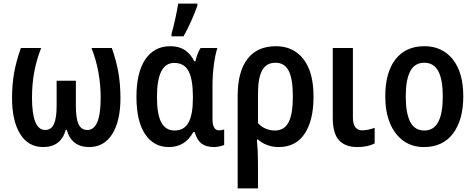

<svg xmlns="http://www.w3.org/2000/svg" viewBox="-20 -808 2639 1068"><path d="M650 -262Q650 -135 604.5 -62.5Q559 10 476 10Q378 10 351 -86H346Q319 10 220 10Q137 10 92 -63Q47 -136 47 -262Q47 -338 58.5 -402.5Q70 -467 96 -541H209Q183 -475 170.5 -408Q158 -341 158 -265Q158 -85 231 -85Q265 -85 280 -118Q295 -151 295 -218V-359H402V-218Q402 -149 417 -117Q432 -85 466 -85Q540 -85 540 -264Q540 -411 489 -541H602Q627 -470 638.5 -404.5Q650 -339 650 -262Z M739 -269Q739 -405 788.5 -478Q838 -551 927 -551Q975 -551 1007.5 -530Q1040 -509 1061 -467H1067Q1078 -515 1096 -541H1189Q1177 -504 1169.5 -446.5Q1162 -389 1162 -333V-145Q1162 -83 1199 -83Q1215 -83 1227 -88V-2Q1220 2 1202.5 6Q1185 10 1172 10Q1127 10 1101.5 -9Q1076 -28 1063 -73H1055Q1010 10 919 10Q835 10 787 -62Q739 -134 739 -269ZM1053 -262V-270Q1053 -366 1029 -412Q1005 -458 949 -458Q853 -458 853 -268Q853 -173 877 -127.5Q901 -82 951 -82Q1004 -82 1028.5 -126Q1053 -170 1053 -262ZM934 -620Q943 -649 955 -703.5Q967 -758 971 -788H1078V-777Q1065 -739 1044 -692Q1023 -645 1001 -606H934Z M1530 10Q1497 10 1467 -1Q1437 -12 1415 -32H1409Q1415 30 1415 101V240H1302V-275Q1302 -408 1356 -479.5Q1410 -551 1515 -551Q1612 -551 1668 -479Q1724 -407 1724 -271Q1724 -138 1674.5 -64Q1625 10 1530 10ZM1415 -286V-123Q1433 -103 1457.5 -92.5Q1482 -82 1509 -82Q1561 -82 1585 -127.5Q1609 -173 1609 -271Q1609 -369 1586 -414Q1563 -459 1512 -459Q1462 -459 1438.5 -417Q1415 -375 1415 -286Z M1943 -155Q1943 -83 1995 -83Q2026 -83 2064 -97V-10Q2024 10 1968 10Q1901 10 1866 -27.5Q1831 -65 1831 -153V-541H1943Z M2338 10Q2272 10 2223.5 -25Q2175 -60 2149 -123.5Q2123 -187 2123 -272Q2123 -404 2179.5 -477.5Q2236 -551 2341 -551Q2440 -551 2498.5 -478Q2557 -405 2557 -272Q2557 -142 2500.5 -66Q2444 10 2338 10ZM2340 -82Q2393 -82 2418 -130Q2443 -178 2443 -272Q2443 -365 2418 -412Q2393 -459 2340 -459Q2287 -459 2262 -412Q2237 -365 2237 -271Q2237 -178 2262 -130Q2287 -82 2340 -82Z"/></svg>

Font: Noto Sans Display Medium Narrow
Style: Regular
Weight: 500
Width: 4
Designer: Monotype Design team
Foundry: Monotype Imaging Inc.
Version: Version 1.000